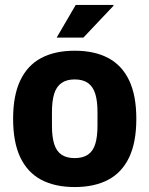

<svg xmlns="http://www.w3.org/2000/svg" viewBox="-20 -744 604 776"><path d="M282 12Q202 12 146.5 -17.5Q91 -47 62 -108Q33 -169 33 -264Q33 -358 62 -419Q91 -480 146.5 -509.5Q202 -539 282 -539Q362 -539 417.5 -509.5Q473 -480 502 -419Q531 -358 531 -264Q531 -169 502 -108Q473 -47 417.5 -17.5Q362 12 282 12ZM282 -105Q315 -105 335.5 -119Q356 -133 365 -162Q374 -191 374 -235V-291Q374 -336 365 -365Q356 -394 335.5 -408.5Q315 -423 282 -423Q249 -423 228.5 -408.5Q208 -394 199 -365Q190 -336 190 -291V-235Q190 -191 199 -162Q208 -133 228.5 -119Q249 -105 282 -105ZM209 -592 286 -724H438L439 -721L317 -592Z"/></svg>

Font: Archivo SemiCondensed ExtraBold
Style: Regular
Weight: 800
Width: 4
Designer: Hector Gatti
Foundry: Omnibus-Type
Version: Version 2.001